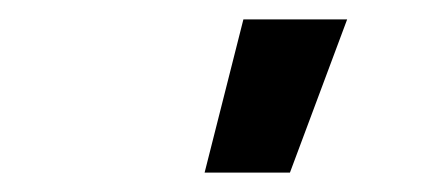

<svg xmlns="http://www.w3.org/2000/svg" viewBox="-20 -778 440 198"><path d="M191 -600 231 -758H338L279 -600Z"/></svg>

Font: Iosevka Aile Extrabold Oblique
Style: Regular
Weight: 800
Italic angle: -9°
Designer: Belleve Invis
Foundry: Belleve Invis
Version: Version 31.1.0; ttfautohint (v1.8.4)